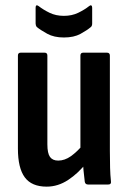

<svg xmlns="http://www.w3.org/2000/svg" viewBox="-20 -689 477 717"><path d="M154.2 8Q98.3 8 72.6 -26.7Q46.9 -61.5 46.9 -133.9V-481.4Q46.9 -492.3 57.3 -492.3H146.5Q156.9 -492.3 156.9 -481.4V-149.8Q156.9 -116.5 166.7 -102.9Q176.6 -89.3 197.3 -89.3Q221.6 -89.3 244.8 -105.7Q268 -122.2 293.9 -152.7L304.1 -82.4Q273 -42.4 234.8 -17.2Q196.6 8 154.2 8ZM308.5 0Q298.6 0 296.6 -10Q294.1 -28 291.9 -52.6Q289.6 -77.2 289.6 -95.1L280.3 -126.1V-481.4Q280.3 -492.3 290.7 -492.3H379.4Q390.3 -492.3 390.3 -481.4V-125.3Q390.3 -90.7 391.1 -62.5Q391.9 -34.3 394.3 -12.4Q396.3 0 384.4 0ZM218.6 -549Q181.7 -549 156.3 -563Q131 -577 117 -588.4Q113 -593.9 113 -601.3V-660.2Q113 -667.2 116 -668.7Q119 -670.2 124.4 -666.2Q141.4 -652.8 165 -641.3Q188.7 -629.8 218.6 -629.8Q248.5 -629.8 272.2 -641.3Q295.9 -652.8 312.8 -666.2Q317.3 -670.2 320.7 -668.7Q324.2 -667.2 324.2 -660.2V-601.3Q324.2 -592.4 319.7 -588.4Q305.3 -576 280.6 -562.5Q256 -549 218.6 -549Z"/></svg>

Font: Sofia Sans Condensed
Style: Regular
Weight: 400
Designer: Botio Nikoltchev, Ani Petrova
Foundry: lettersoup
Version: Version 4.100